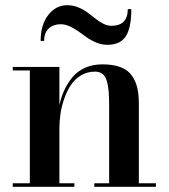

<svg xmlns="http://www.w3.org/2000/svg" viewBox="-20 -717 647 737"><path d="M212.5 -624Q185 -624 167.2 -607.8Q149.5 -591.5 149.5 -560H136Q136 -622 165.2 -659.5Q194.5 -697 238 -697Q260 -697 280.2 -688.8Q300.5 -680.5 316 -669Q331.5 -657.5 345.8 -646Q360 -634.5 376 -626.2Q392 -618 407.5 -618Q470.5 -618 470.5 -682H484Q484 -610 462.8 -577.5Q441.5 -545 392 -545Q371 -545 350.5 -553.2Q330 -561.5 313.8 -573Q297.5 -584.5 281.8 -596Q266 -607.5 248 -615.8Q230 -624 212.5 -624ZM29 -13.5H94.5V-446.5H29V-460H208V-313.5Q215 -345 227 -371.2Q239 -397.5 258.2 -420.8Q277.5 -444 307 -457Q336.5 -470 373.5 -470Q415 -470 443.2 -459Q471.5 -448 486.2 -426.8Q501 -405.5 507 -379.8Q513 -354 513 -319V-13.5H578.5V0H342V-13.5H399V-308Q399 -343 397.2 -365Q395.5 -387 390 -406Q384.5 -425 373.2 -433.5Q362 -442 344.5 -442Q315 -442 291.2 -427.8Q267.5 -413.5 252.2 -390.8Q237 -368 226.8 -338.8Q216.5 -309.5 212.2 -280.5Q208 -251.5 208 -223.5V-13.5H265.5V0H29Z"/></svg>

Font: Bodoni* 16pt Medium
Style: Regular
Weight: 500
Version: Version 2.3